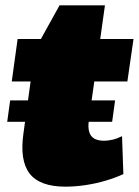

<svg xmlns="http://www.w3.org/2000/svg" viewBox="-20 -686 520 719"><path d="M225 13Q129 13 91 -36Q53 -85 68 -188L111 -500L203 -666H373L313 -238Q307 -198 320.5 -178.5Q334 -159 370 -159Q385 -159 402 -163Q419 -167 437 -176L442 -34Q414 -21 377.5 -10Q341 1 301.5 7Q262 13 225 13ZM46 -540H480L457 -381H24ZM411 -310 400 -230H7L18 -310Z"/></svg>

Font: Pathway Extreme SemiCondensed Black
Style: Italic
Weight: 900
Width: 4
Italic angle: -8°
Version: Version 1.001;gftools[0.9.26]